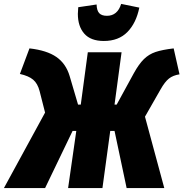

<svg xmlns="http://www.w3.org/2000/svg" viewBox="-62 -964 940 984"><path d="M858 -583Q825 -578 804 -561.5Q783 -545 761 -506L681 -366L780 0H587L525 -293H503L463 0H287L329 -293H310L169 0H-42L169 -387L141 -497Q131 -536 108 -555.5Q85 -575 40 -585L89 -716Q178 -706 227 -672Q276 -638 295 -574L338 -428H352L388 -696H561L525 -428H536L624 -589Q650 -636 675.5 -661Q701 -686 735 -697.5Q769 -709 828 -716ZM337 -893Q337 -903 339 -927L433 -941Q434 -910 446.5 -896.5Q459 -883 486 -883Q540 -883 559 -944L652 -925Q636 -846 591 -800Q546 -754 470 -754Q403 -754 370 -791.5Q337 -829 337 -893Z"/></svg>

Font: Fira Sans Extra Condensed Black
Style: Italic
Weight: 900
Width: 3
Italic angle: -8°
Designer: Carrois Corporate & Edenspiekermann AG
Foundry: Carrois Corporate GbR & Edenspiekermann AG
Version: Version 4.203